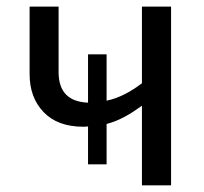

<svg xmlns="http://www.w3.org/2000/svg" viewBox="-20 -556 613 576"><path d="M405.8 -536.1V-306.2C370.1 -279.3 336.4 -261.7 299.8 -253.9V-393.1H244.1V-248C187 -250.5 155.8 -278.8 155.8 -339.8V-536.1H68.8V-334C68.8 -286.6 83 -248.5 110.8 -219.7C138.7 -190.4 178.7 -175.8 230 -175.8C237.3 -175.8 242.2 -176.3 244.1 -176.8V-63H299.8V-184.1C338.9 -194.3 371.1 -213.9 405.8 -238.8V0H493.2V-536.1Z"/></svg>

Font: Avrile Sans
Style: Regular
Weight: 400
Designer: Monotype Design Team, Google (font), Stefan Peev (BGR Cyrillic), Cristiano Sobral (main changes)
Foundry: The Avrile Sans Project Authors
Version: Version 3.110